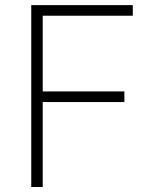

<svg xmlns="http://www.w3.org/2000/svg" viewBox="-20 -748 626 768"><path d="M105 0H150.9V-339.8H477.5V-382.3H150.9V-685.1H511.2V-727.5H105Z"/></svg>

Font: Raveo ExtraLight
Style: Regular
Weight: 200
Designer: Jakub Foglar, Rasmus Andersson (Inter)
Foundry: Jakubfoglar.com
Version: Version 1.100;Glyphs 3.2.3 (3260)